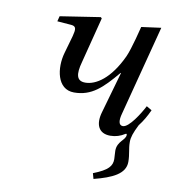

<svg xmlns="http://www.w3.org/2000/svg" viewBox="-81 -572 764 857"><g transform="rotate(10 301.0 -143.5)"><path d="M119 -450 183 -445C207 -443 206 -428 198 -397L175 -316C155 -246 169 -150 247 -150C327 -150 373 -196 437 -272H439L386 -86C369 -29 386 12 440 12C464 12 486 5 506 -8C510 -10 512 -9 512 -4C512 20 474 30 474 74C474 86 476 101 476 112C476 143 460 164 393 190L400 215C482 194 540 168 540 113C540 77 531 57 531 24C531 3 538 -18 557 -56C575 -79 590 -105 602 -132L578 -146C560 -111 516 -40 488 -40C468 -40 466 -63 475 -95L581 -502L492 -490C492 -490 467 -387 450 -350C400 -242 337 -202 289 -202C249 -202 243 -232 259 -290L312 -497L307 -502L125 -474Z"/></g></svg>

Font: Heuristica
Style: Italic
Weight: 400
Italic angle: -13°
Version: Version 1.0.1